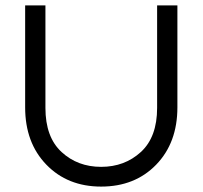

<svg xmlns="http://www.w3.org/2000/svg" viewBox="-20 -682 749 710"><path d="M561 -662H636V-285Q636 -154 557.5 -73Q479 8 354 8Q230 8 151.5 -73Q73 -154 73 -285V-662H148V-283Q148 -175 207.5 -120Q267 -65 354 -65Q441 -65 501 -120Q561 -175 561 -283Z"/></svg>

Font: Questrial
Style: Regular
Weight: 400
Designer: Joe Prince
Foundry: Joe Prince
Version: Version 1.002